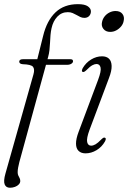

<svg xmlns="http://www.w3.org/2000/svg" viewBox="-23 -730 617 924"><path d="M176 -418 184.5 -445H315.5Q322 -445 325.2 -442.8Q328.5 -440.5 328.5 -435Q328.5 -430.5 324.5 -426.5Q320.5 -422.5 314 -420.2Q307.5 -418 299 -418ZM69.5 -433.5Q69.5 -438.5 73.8 -441.8Q78 -445 87 -445H156.5L184.5 -557Q202.5 -631 244 -670.5Q285.5 -710 352 -710Q385 -710 399.8 -699.5Q414.5 -689 414.5 -675.5Q414.5 -662 406 -653Q397.5 -644 383 -644Q372.5 -644 363.5 -648.2Q354.5 -652.5 345.5 -657.8Q336.5 -663 326.5 -667.2Q316.5 -671.5 303.5 -671.5Q273.5 -671.5 253 -650Q232.5 -628.5 225 -594Q221.5 -578.5 220 -560.8Q218.5 -543 217.8 -524.8Q217 -506.5 215 -488.8Q213 -471 208.5 -455.5L70 50.5Q66.5 65 64.2 76.8Q62 88.5 62 99Q62 108.5 65.2 115Q68.5 121.5 71.5 127.5Q74.5 133.5 74.5 141Q74.5 150 67.5 157.5Q60.5 165 49.2 169.2Q38 173.5 25 173.5Q6 173.5 -0.5 157.5Q-7 141.5 3 106L138 -372Q145 -397 135.8 -408.5Q126.5 -420 86 -421Q76.5 -422 73 -425.5Q69.5 -429 69.5 -433.5ZM408 -105.5Q392.5 -63.5 396.5 -46.2Q400.5 -29 415.5 -29Q425.5 -29 436.8 -35.5Q448 -42 463.5 -58Q470 -64.5 474.2 -66.8Q478.5 -69 482.5 -67Q486.5 -65.5 486 -60.5Q485.5 -55.5 482 -49Q467 -22.5 441.5 -7.2Q416 8 388.5 8Q367.5 8 355.2 -3.8Q343 -15.5 342.8 -38.5Q342.5 -61.5 355.5 -96L449 -345.5Q465 -388 461 -405Q457 -422 441.5 -422Q432.5 -422 421 -415.8Q409.5 -409.5 393.5 -393Q387 -387 382.8 -384.8Q378.5 -382.5 374.5 -384Q370.5 -386 371.2 -390.8Q372 -395.5 375 -402Q390.5 -428.5 415.8 -443.8Q441 -459 468 -459Q489.5 -459 501.5 -447.5Q513.5 -436 514.2 -412.8Q515 -389.5 501.5 -354.5ZM507.5 -576.5Q486 -576.5 474.8 -590.8Q463.5 -605 468 -624Q471 -639 480.5 -651Q490 -663 504 -670Q518 -677 533 -677Q555.5 -677 566.2 -663Q577 -649 572 -628.5Q569.5 -614.5 559.8 -602.8Q550 -591 536.5 -583.8Q523 -576.5 507.5 -576.5Z"/></svg>

Font: Fraunces ExtraLight
Style: Italic
Weight: 250
Italic angle: -16°
Version: Version 1.000;[b76b70a41]